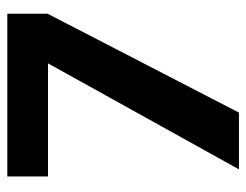

<svg xmlns="http://www.w3.org/2000/svg" viewBox="-96 -594 689 538"><g transform="rotate(-90 249.0 -324.5)"><path d="M44 0 341 -535H24V-649H480V-536L203 0Z"/></g></svg>

Font: Karla ExtraLight
Style: Bold
Weight: 700
Version: Version 2.001